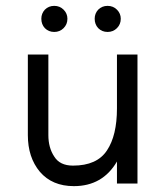

<svg xmlns="http://www.w3.org/2000/svg" viewBox="-20 -626 549 655"><path d="M379 -75Q330 9 232 9Q158 9 116 -40Q75 -89 75 -165V-440H145V-165Q145 -122 165 -92Q184 -61 229 -61Q311 -61 345 -113Q379 -164 379 -256V-440H449V0H379ZM392 -562Q392 -543 379 -530Q366 -517 347 -517Q328 -517 315 -530Q303 -543 303 -562Q303 -580 315 -593Q328 -606 347 -606Q366 -606 379 -593Q392 -580 392 -562ZM210 -562Q210 -543 197 -530Q184 -517 165 -517Q146 -517 133 -530Q121 -543 121 -562Q121 -580 133 -593Q146 -606 165 -606Q184 -606 197 -593Q210 -580 210 -562Z"/></svg>

Font: Glacial Indifference
Style: Regular
Weight: 400
Designer: Alfredo Marco Pradil
Version: Version 1.00